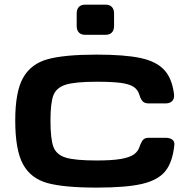

<svg xmlns="http://www.w3.org/2000/svg" viewBox="-20 -813 833 843"><path d="M46.9 -284.2Q46.9 -410.1 81.4 -471.5Q116 -532.9 189.5 -553.1Q263 -573.2 404.3 -573.2Q527.1 -573.2 596.4 -558.4Q665.7 -543.7 700.6 -506.5Q735.5 -469.3 744.1 -399.4Q746.3 -380.4 736.2 -369.6Q726.1 -358.9 706.5 -358.9H632.9Q615.6 -358.9 606.9 -367.6Q598.2 -376.4 592.4 -395.5Q585.5 -419.4 566.3 -431.9Q547 -444.3 509.4 -449.2Q471.8 -454.1 404.3 -454.1Q309.6 -454.1 268.4 -441.1Q227.2 -428.1 214.4 -394.4Q201.6 -360.7 201.6 -284.2Q201.6 -203.7 214.3 -168.9Q227 -134.1 267.9 -121.2Q308.9 -108.4 404.3 -108.4Q472 -108.4 510.6 -115.1Q549.2 -121.8 568.1 -135.2Q586.9 -148.5 593.4 -170.9Q594.9 -175.6 596.5 -178.9Q603 -194.7 610.6 -201.4Q618.2 -208 633.4 -208H706.5Q726.1 -208 736.6 -199.8Q747.2 -191.6 745.6 -176.8Q737.7 -100.9 706 -61.6Q674.2 -22.3 604.6 -5.8Q535 10.7 404.3 10.7Q261.9 10.7 188.8 -9.1Q115.7 -29 81.3 -91.4Q46.9 -153.8 46.9 -284.2ZM354.3 -792.6H443.2Q461.3 -792.6 471 -782.6Q480.8 -772.6 480.8 -753.5V-699.2Q480.8 -680.2 471 -670.2Q461.3 -660.2 443.2 -660.2H354.3Q336.1 -660.2 326.4 -670.2Q316.7 -680.2 316.7 -699.2V-753.5Q316.7 -772.6 326.4 -782.6Q336.1 -792.6 354.3 -792.6Z"/></svg>

Font: Gyrochrome
Style: Regular
Weight: 400
Designer: David Moles
Foundry: David Moles
Version: Version 1.005;Glyphs 3.2.3 (3260)